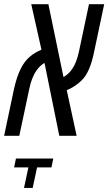

<svg xmlns="http://www.w3.org/2000/svg" viewBox="-48 -650 519 919"><path d="M-28.3 0 19 -224.1Q24.9 -251 33.9 -278.8Q43 -306.6 55.2 -328.6Q71.3 -358.4 94.5 -378.4Q117.7 -398.4 150.4 -412.1L101.6 -629.9H183.6L255.9 -281.2Q268.1 -288.1 278.3 -297.4Q288.6 -306.6 297.4 -319.8Q308.1 -335 316.2 -356Q324.2 -377 330.1 -403.8L377.9 -629.9H450.7L402.3 -400.9Q393.1 -356.9 380.9 -326.2Q368.7 -295.4 352.1 -275.4Q341.8 -263.2 328.1 -252.2Q314.5 -241.2 299.8 -232.4Q285.2 -223.6 271.5 -218.3L318.8 0H235.8L165 -349.1Q153.8 -342.3 144.3 -333.3Q134.8 -324.2 127 -313Q114.7 -295.9 106 -273.2Q97.2 -250.5 91.3 -220.7L44.4 0ZM66.9 249.5 87.9 151.4H19.5L28.3 108.9H207L198.2 151.4H129.4L108.4 249.5Z"/></svg>

Font: Open Sans Condensed
Style: Italic
Weight: 400
Width: 3
Italic angle: -12°
Designer: Monotype Design Team
Foundry: Monotype Imaging Inc.
Version: Version 3.000